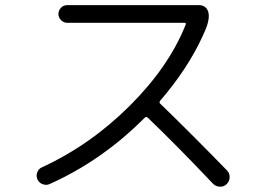

<svg xmlns="http://www.w3.org/2000/svg" viewBox="-20 -723 1040 743"><path d="M171.9 -10.7Q159.2 -4.9 145 -10.3Q130.9 -15.6 125 -28.8Q119.1 -42 124 -55.7Q128.9 -69.3 141.6 -75.2Q330.1 -162.1 481.9 -313.5Q633.8 -464.8 698.2 -627Q702.1 -634.8 693.4 -634.8H240.2Q226.6 -634.8 216.3 -645Q206.1 -655.3 206.1 -668.9Q206.1 -682.6 215.8 -692.9Q225.6 -703.1 240.2 -703.1H751Q768.6 -703.1 779.3 -690.4Q801.8 -661.1 766.6 -588.9Q764.6 -584 763.7 -582Q705.1 -455.1 599.6 -333Q594.7 -326.2 600.6 -321.3Q715.8 -210 858.4 -63.5Q869.1 -52.7 868.7 -37.1Q868.2 -21.5 857.4 -10.7Q846.7 0 831.1 -0.5Q815.4 -1 804.7 -11.7Q660.2 -164.1 551.8 -267.6Q545.9 -273.4 539.1 -266.6Q375 -101.6 171.9 -10.7Z"/></svg>

Font: Rounded Mgen+ 2m regular
Style: Regular
Weight: 400
Designer: [Source Han Sans]
Ryoko NISHIZUKA  (kana & ideographs); Paul D. Hunt (Latin, Greek & Cyrillic); Wenlong ZHANG  (bopomofo
Version: Version 1.059.20150602